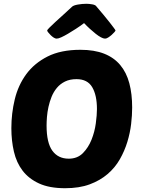

<svg xmlns="http://www.w3.org/2000/svg" viewBox="-20 -984 751 1014"><path d="M405 -721Q478 -721 530 -700.5Q582 -680 615 -640.5Q648 -601 663 -544.5Q678 -488 678 -416Q678 -376 672.5 -329Q667 -282 652.5 -234.5Q638 -187 613 -143Q588 -99 548.5 -65Q509 -31 454 -10.5Q399 10 324 10Q241 10 186.5 -15Q132 -40 99.5 -82.5Q67 -125 53.5 -183Q40 -241 40 -307Q40 -385 58 -459.5Q76 -534 118.5 -592Q161 -650 231 -685.5Q301 -721 405 -721ZM384 -566Q349 -566 323.5 -553.5Q298 -541 280.5 -520Q263 -499 252.5 -473Q242 -447 236 -419.5Q230 -392 228 -366.5Q226 -341 226 -321Q226 -230 256.5 -188Q287 -146 343 -146Q389 -146 418 -175.5Q447 -205 463.5 -246.5Q480 -288 486 -332.5Q492 -377 492 -408Q492 -481 467 -523.5Q442 -566 384 -566ZM535 -780Q526 -780 513 -787Q500 -794 485.5 -805.5Q471 -817 455 -831.5Q439 -846 424 -862Q403 -846 380.5 -831.5Q358 -817 338.5 -805.5Q319 -794 303.5 -787Q288 -780 279 -780Q272 -780 263.5 -785.5Q255 -791 247.5 -798.5Q240 -806 234.5 -813Q229 -820 229 -823Q229 -826 241.5 -838.5Q254 -851 273.5 -869Q293 -887 316.5 -908Q340 -929 361 -949Q369 -956 391.5 -960Q414 -964 437 -964Q450 -964 467.5 -961Q485 -958 490 -949Q508 -928 526 -906.5Q544 -885 558 -867Q572 -849 581 -837Q590 -825 590 -823Q590 -821 584 -814Q578 -807 569.5 -799.5Q561 -792 551.5 -786Q542 -780 535 -780Z"/></svg>

Font: Poetsen One
Style: Regular
Weight: 400
Designer: Pablo Impallari, Rodrigo Fuenzalida
Foundry: Pablo Impallari, Rodrigo Fuenzalida
Version: Version 1.001; ttfautohint (v0.93) -l 8 -r 50 -G 200 -x 14 -